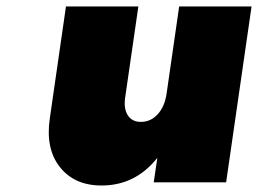

<svg xmlns="http://www.w3.org/2000/svg" viewBox="-20 -567 802 597"><path d="M134.8 -198.2 185.1 -546.9H410.2L369.1 -263.2Q364.3 -229 377.4 -208.5Q390.6 -188 418 -188Q448.7 -188 470.5 -211.9Q492.2 -235.8 498 -275.9L537.1 -546.9H762.2L683.1 0H458L469.2 -76.2Q400.9 9.8 295.9 9.8Q211.4 9.8 166.3 -47.4Q121.1 -104.5 134.8 -198.2Z"/></svg>

Font: Trueno Black
Style: Italic
Weight: 900
Designer: Julieta Ulanovsky
Foundry: Julieta Ulanovsky
Version: Version 3.001b | FøM Fix